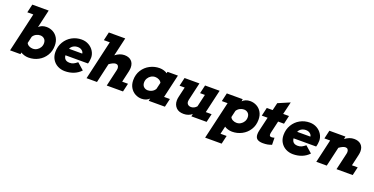

<svg xmlns="http://www.w3.org/2000/svg" viewBox="-27 -1707 5619 2885"><g transform="rotate(20 2782.5 -265.0)"><path d="M391 -760 325 -472Q345 -493 376.5 -505.5Q408 -518 447 -518Q503 -518 551.5 -492Q600 -466 629 -416Q658 -366 658 -296Q658 -208 616 -139Q574 -70 502.5 -31Q431 8 344 8Q310 8 276 -2.5Q242 -13 222 -28L216 0H50L194 -626H98L129 -760ZM286 -303 261 -195Q273 -169 301 -154.5Q329 -140 362 -140Q397 -140 427 -158Q457 -176 475 -206.5Q493 -237 493 -273Q493 -318 466.5 -342.5Q440 -367 401 -367Q368 -367 336.5 -350.5Q305 -334 286 -303Z M869 -171Q892 -130 952 -130Q988 -130 1015.5 -143.5Q1043 -157 1074 -183L1181 -89Q1133 -38 1068.5 -12.5Q1004 13 929 13Q865 13 812.5 -14.5Q760 -42 729 -93Q698 -144 698 -211Q698 -301 740.5 -372Q783 -443 853.5 -482Q924 -521 1007 -521Q1071 -521 1122.5 -492Q1174 -463 1203.5 -414.5Q1233 -366 1233 -311Q1233 -291 1229 -263Q1225 -235 1218 -215H857Q859 -190 869 -171ZM875 -325H1086Q1084 -353 1057 -374Q1030 -395 991 -395Q951 -395 919.5 -376.5Q888 -358 875 -325Z M1662 -297Q1662 -324 1649 -339.5Q1636 -355 1613 -355Q1573 -355 1511 -310L1440 0H1273L1417 -626H1322L1353 -760H1615L1547 -465Q1618 -521 1692 -521Q1763 -521 1803 -482.5Q1843 -444 1843 -375Q1843 -349 1835 -312L1794 -134H1887L1856 0H1596L1659 -272Q1662 -286 1662 -297Z M2464 -134H2557L2526 0H2267L2276 -39Q2256 -18 2224 -5Q2192 8 2153 8Q2099 8 2050.5 -18Q2002 -44 1972 -94.5Q1942 -145 1942 -214Q1942 -305 1986 -374Q2030 -443 2102 -480.5Q2174 -518 2256 -518Q2290 -518 2324.5 -507.5Q2359 -497 2378 -481L2384 -506H2550ZM2315 -208 2340 -314Q2328 -340 2299.5 -355Q2271 -370 2238 -370Q2203 -370 2173 -352Q2143 -334 2125 -303.5Q2107 -273 2107 -237Q2107 -192 2133.5 -167.5Q2160 -143 2199 -143Q2232 -143 2264 -159.5Q2296 -176 2315 -208Z M3217 -506 3131 -134H3224L3193 0H2949L2958 -40Q2902 6 2826 6Q2748 6 2707 -35Q2662 -80 2662 -149Q2662 -179 2669 -208L2707 -372H2625L2656 -506H2894L2828 -220Q2825 -207 2825 -195Q2825 -164 2844.5 -146.5Q2864 -129 2896 -129Q2920 -129 2943 -140.5Q2966 -152 2984 -173L3030 -372H2953L2984 -506Z M3586 -506 3581 -470Q3600 -491 3632 -504.5Q3664 -518 3704 -518Q3760 -518 3808.5 -492Q3857 -466 3886 -416Q3915 -366 3915 -296Q3915 -205 3871 -136Q3827 -67 3755 -29.5Q3683 8 3601 8Q3566 8 3532 -2.5Q3498 -13 3479 -28L3450 96H3548L3517 230H3253L3393 -372H3301L3332 -506ZM3543 -303 3518 -196Q3529 -170 3557.5 -155Q3586 -140 3619 -140Q3654 -140 3684 -158Q3714 -176 3732 -206.5Q3750 -237 3750 -273Q3750 -318 3723.5 -342.5Q3697 -367 3658 -367Q3625 -367 3593.5 -350.5Q3562 -334 3543 -303Z M4065 -506 4094 -627 4281 -707 4233 -506H4326L4295 -372H4201L4159 -191Q4153 -169 4153 -150Q4153 -117 4185 -117Q4204 -117 4233 -125L4235 -13Q4202 0 4170 6Q4138 12 4096 12Q4036 12 4004.5 -11Q3973 -34 3973 -88Q3973 -117 3982 -154L4033 -372H3940L3971 -506Z M4517 -171Q4540 -130 4600 -130Q4636 -130 4663.5 -143.5Q4691 -157 4722 -183L4829 -89Q4781 -38 4716.5 -12.5Q4652 13 4577 13Q4513 13 4460.5 -14.5Q4408 -42 4377 -93Q4346 -144 4346 -211Q4346 -301 4388.5 -372Q4431 -443 4501.5 -482Q4572 -521 4655 -521Q4719 -521 4770.5 -492Q4822 -463 4851.5 -414.5Q4881 -366 4881 -311Q4881 -291 4877 -263Q4873 -235 4866 -215H4505Q4507 -190 4517 -171ZM4523 -325H4734Q4732 -353 4705 -374Q4678 -395 4639 -395Q4599 -395 4567.5 -376.5Q4536 -358 4523 -325Z M5229 -506 5221 -464Q5291 -518 5366 -518Q5436 -518 5476.5 -480Q5517 -442 5517 -374Q5517 -347 5509 -312L5468 -134H5560L5529 0H5270L5333 -272Q5336 -286 5336 -297Q5336 -324 5323 -339.5Q5310 -355 5287 -355Q5247 -355 5186 -311L5114 0H4947L5033 -372H4941L4972 -506Z"/></g></svg>

Font: Arvo
Style: Bold Italic
Weight: 700
Italic angle: -13°
Designer: Anton Koovit (Cyrillic Expansion: Cyreal)
Foundry: Anton Koovit, Yassin Baggar
Version: Version 3.000